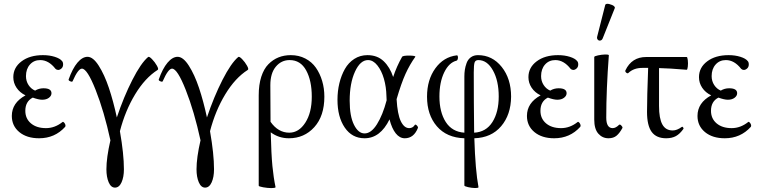

<svg xmlns="http://www.w3.org/2000/svg" viewBox="-20 -714 3976 1007"><path d="M185.1 11.2Q120.6 11.2 81.3 -21.2Q42 -53.7 42 -106Q42 -174.8 113.8 -213.9Q83.5 -228.5 66.7 -253.9Q49.8 -279.3 49.8 -309.1Q49.8 -359.9 93 -392.3Q136.2 -424.8 205.1 -424.8Q239.3 -424.8 267.1 -416Q294.9 -407.2 305.2 -394Q311 -388.2 311 -376Q311 -362.8 302.5 -355Q293.9 -347.2 285.2 -347.2Q276.9 -347.2 271 -353Q235.4 -398.9 190.9 -398.9Q157.7 -398.9 137 -375.5Q116.2 -352.1 116.2 -314.9Q116.2 -288.6 129.6 -268.1Q143.1 -247.6 164.1 -238.8Q184.1 -251 208 -251Q250 -251 250 -225.1Q250 -211.4 236.6 -201.2Q223.1 -190.9 201.2 -190.9Q182.6 -190.9 151.9 -202.1Q112.8 -182.1 112.8 -132.8Q112.8 -91.8 142.3 -66.9Q171.9 -42 221.2 -42Q267.6 -42 308.1 -74.2Q311 -76.7 315.9 -71.5Q320.8 -66.4 322.8 -59.8Q324.7 -53.2 321.8 -48.8Q267.6 11.2 185.1 11.2Z M583 270Q562 270 550 242.2Q538.1 214.4 538.1 173.8Q538.1 112.8 559.1 22Q525.9 -130.4 481.7 -242.2Q437.5 -354 409.7 -354Q389.6 -354 360.8 -288.1Q358.9 -283.2 348.9 -287.4Q338.9 -291.5 339.8 -296.9Q360.4 -355 386.2 -385.5Q412.1 -416 439 -416Q468.3 -416 498 -369.1Q527.8 -322.3 551 -253.2Q574.2 -184.1 592.8 -98.1Q628.9 -206.1 674.1 -294.7Q719.2 -383.3 756.8 -415Q762.2 -419.4 777.3 -403.8Q792.5 -388.2 803 -369.4Q813.5 -350.6 806.6 -347.2Q740.7 -305.2 688.7 -219.2Q636.7 -133.3 608.9 -25.9Q629.9 93.8 629.9 173.8Q629.9 214.8 617.4 242.4Q605 270 583 270Z M1055.7 270Q1034.7 270 1022.7 242.2Q1010.7 214.4 1010.7 173.8Q1010.7 112.8 1031.7 22Q998.5 -130.4 954.3 -242.2Q910.2 -354 882.3 -354Q862.3 -354 833.5 -288.1Q831.5 -283.2 821.5 -287.4Q811.5 -291.5 812.5 -296.9Q833 -355 858.9 -385.5Q884.8 -416 911.6 -416Q940.9 -416 970.7 -369.1Q1000.5 -322.3 1023.7 -253.2Q1046.9 -184.1 1065.4 -98.1Q1101.6 -206.1 1146.7 -294.7Q1191.9 -383.3 1229.5 -415Q1234.9 -419.4 1250 -403.8Q1265.1 -388.2 1275.6 -369.4Q1286.1 -350.6 1279.3 -347.2Q1213.4 -305.2 1161.4 -219.2Q1109.4 -133.3 1081.5 -25.9Q1102.5 93.8 1102.5 173.8Q1102.5 214.8 1090.1 242.4Q1077.6 270 1055.7 270Z M1425.3 268.1Q1422.9 272.5 1403.3 272.5Q1383.8 272.5 1360.4 268.3Q1336.9 264.2 1336.9 259.8V-213.9Q1336.9 -269.5 1350.3 -311.3Q1363.8 -353 1387.7 -377.2Q1411.6 -401.4 1440.9 -413.1Q1470.2 -424.8 1505.4 -424.8Q1547.4 -424.8 1581.5 -407Q1615.7 -389.2 1637 -358.6Q1658.2 -328.1 1669.7 -289.3Q1681.2 -250.5 1681.2 -207Q1681.2 -105.5 1628.4 -47.1Q1575.7 11.2 1495.1 11.2Q1441.9 11.2 1399.9 -20Q1402.8 95.7 1408.7 156.5Q1414.6 217.3 1425.3 268.1ZM1397.9 -267.1Q1397.9 -129.4 1398.9 -75.2Q1439 -18.1 1497.1 -18.1Q1547.4 -18.1 1581.3 -70.6Q1615.2 -123 1615.2 -207Q1615.2 -291 1585.7 -345Q1556.2 -398.9 1499 -398.9Q1455.6 -398.9 1426.8 -364.5Q1397.9 -330.1 1397.9 -267.1Z M1892.1 11.2Q1826.7 11.2 1788.3 -44.7Q1750 -100.6 1750 -190.9Q1750 -236.3 1760 -277.6Q1770 -318.8 1788.8 -352.1Q1807.6 -385.3 1838.1 -405Q1868.7 -424.8 1907.2 -424.8Q1959 -424.8 1992.2 -393.1Q2025.4 -361.3 2042 -310.1Q2060.5 -366.2 2088.9 -416Q2093.8 -423.3 2131.8 -422.4Q2160.6 -421.4 2158.2 -416Q2129.4 -376 2106.9 -326.7Q2084.5 -277.3 2060.1 -193.8Q2064.5 -115.2 2082 -78.6Q2099.6 -42 2126 -42Q2145.5 -42 2155.8 -59.1Q2157.7 -62 2162.4 -59.1Q2167 -56.2 2170.2 -51Q2173.3 -45.9 2171.9 -43Q2150.4 11.2 2103 11.2Q2076.2 11.2 2055.7 -14.4Q2035.2 -40 2022.9 -87.9Q1974.6 11.2 1892.1 11.2ZM1814 -186Q1814 -104.5 1836.7 -59.3Q1859.4 -14.2 1892.1 -14.2Q1926.8 -14.2 1957 -62.3Q1987.3 -110.4 2007.8 -188Q2007.8 -191.4 2007.3 -199Q2006.8 -206.5 2006.8 -210Q2005.9 -257.8 1993.7 -300.5Q1981.4 -343.3 1959.2 -371.1Q1937 -398.9 1910.2 -398.9Q1869.6 -398.9 1841.8 -338.1Q1814 -277.3 1814 -186Z M2489.7 268.1Q2487.8 272.5 2471.4 272.2Q2455.1 272 2435.3 267.6Q2415.5 263.2 2415.5 258.8V11.2Q2322.8 8.3 2271.2 -51.8Q2219.7 -111.8 2219.7 -207Q2219.7 -295.4 2263.2 -355.5Q2306.6 -415.5 2376 -423.8Q2379.9 -424.3 2381.3 -418Q2382.8 -411.6 2380.9 -404.5Q2378.9 -397.5 2375 -396Q2335 -386.2 2309.8 -334.5Q2284.7 -282.7 2284.7 -208Q2284.7 -126 2317.9 -74.2Q2351.1 -22.5 2415.5 -18.1V-313Q2415.5 -331.5 2418 -347.9Q2420.4 -364.3 2427.2 -383.3Q2434.1 -402.3 2449.5 -413.6Q2464.8 -424.8 2486.8 -424.8Q2562 -424.8 2611.3 -363Q2660.6 -301.3 2660.6 -207Q2659.7 -112.3 2608.4 -52Q2557.1 8.3 2467.8 11.2Q2473.1 180.7 2489.7 268.1ZM2464.8 -334Q2464.8 -176.3 2466.8 -18.1Q2529.3 -21.5 2562.5 -73.7Q2595.7 -126 2595.7 -208Q2595.7 -290.5 2565.4 -344.7Q2535.2 -398.9 2488.8 -398.9Q2473.6 -398.9 2469.2 -386.5Q2464.8 -374 2464.8 -334Z M2886.7 11.2Q2822.3 11.2 2783 -21.2Q2743.7 -53.7 2743.7 -106Q2743.7 -174.8 2815.4 -213.9Q2785.2 -228.5 2768.3 -253.9Q2751.5 -279.3 2751.5 -309.1Q2751.5 -359.9 2794.7 -392.3Q2837.9 -424.8 2906.7 -424.8Q2940.9 -424.8 2968.8 -416Q2996.6 -407.2 3006.8 -394Q3012.7 -388.2 3012.7 -376Q3012.7 -362.8 3004.2 -355Q2995.6 -347.2 2986.8 -347.2Q2978.5 -347.2 2972.7 -353Q2937 -398.9 2892.6 -398.9Q2859.4 -398.9 2838.6 -375.5Q2817.9 -352.1 2817.9 -314.9Q2817.9 -288.6 2831.3 -268.1Q2844.7 -247.6 2865.7 -238.8Q2885.7 -251 2909.7 -251Q2951.7 -251 2951.7 -225.1Q2951.7 -211.4 2938.2 -201.2Q2924.8 -190.9 2902.8 -190.9Q2884.3 -190.9 2853.5 -202.1Q2814.5 -182.1 2814.5 -132.8Q2814.5 -91.8 2844 -66.9Q2873.5 -42 2922.9 -42Q2969.2 -42 3009.8 -74.2Q3012.7 -76.7 3017.6 -71.5Q3022.5 -66.4 3024.4 -59.8Q3026.4 -53.2 3023.4 -48.8Q2969.2 11.2 2886.7 11.2Z M3141.6 -514.2Q3137.7 -503.4 3129.2 -501.5Q3120.6 -499.5 3115 -506.1Q3109.4 -512.7 3112.3 -522.9L3154.3 -688Q3155.3 -692.4 3161.4 -693.6Q3167.5 -694.8 3175 -692.9Q3182.6 -690.9 3189.9 -688Q3197.3 -685.1 3201.7 -680.4Q3206.1 -675.8 3204.6 -671.9ZM3171.4 11.2Q3139.6 11.2 3118.2 -12.9Q3096.7 -37.1 3096.7 -86.9V-415Q3096.7 -419.4 3116.5 -423.6Q3136.2 -427.7 3153.3 -428.2Q3170.4 -428.7 3173.3 -424.8Q3159.7 -244.1 3159.7 -97.2Q3159.7 -42 3193.4 -42Q3209.5 -42 3226.6 -59.1Q3231 -63.5 3238.5 -55.9Q3246.1 -48.3 3244.6 -43Q3230.5 -16.6 3214.1 -2.7Q3197.8 11.2 3171.4 11.2Z M3474.1 11.2Q3422.4 11.2 3397.9 -22.2Q3373.5 -55.7 3373.5 -127Q3373.5 -203.6 3379.4 -357.9H3349.1Q3304.2 -357.9 3276.4 -332Q3272 -326.7 3264.6 -332.8Q3257.3 -338.9 3260.3 -345.2Q3293.5 -415 3369.1 -415H3581.5Q3585.4 -415 3587.4 -398.2Q3589.4 -381.3 3587.4 -364.5Q3585.4 -347.7 3581.5 -348.1Q3486.3 -356 3436.5 -356.9V-158.2Q3436.5 -92.8 3453.9 -61.3Q3471.2 -29.8 3508.3 -29.8Q3530.3 -29.8 3555.2 -47.9Q3559.1 -51.3 3562.7 -45.9Q3566.4 -40.5 3564.5 -38.1Q3545.9 -11.7 3524.9 -0.2Q3503.9 11.2 3474.1 11.2Z M3781.2 11.2Q3716.8 11.2 3677.5 -21.2Q3638.2 -53.7 3638.2 -106Q3638.2 -174.8 3710 -213.9Q3679.7 -228.5 3662.8 -253.9Q3646 -279.3 3646 -309.1Q3646 -359.9 3689.2 -392.3Q3732.4 -424.8 3801.3 -424.8Q3835.4 -424.8 3863.3 -416Q3891.1 -407.2 3901.4 -394Q3907.2 -388.2 3907.2 -376Q3907.2 -362.8 3898.7 -355Q3890.1 -347.2 3881.3 -347.2Q3873 -347.2 3867.2 -353Q3831.5 -398.9 3787.1 -398.9Q3753.9 -398.9 3733.2 -375.5Q3712.4 -352.1 3712.4 -314.9Q3712.4 -288.6 3725.8 -268.1Q3739.3 -247.6 3760.3 -238.8Q3780.3 -251 3804.2 -251Q3846.2 -251 3846.2 -225.1Q3846.2 -211.4 3832.8 -201.2Q3819.3 -190.9 3797.4 -190.9Q3778.8 -190.9 3748 -202.1Q3709 -182.1 3709 -132.8Q3709 -91.8 3738.5 -66.9Q3768.1 -42 3817.4 -42Q3863.8 -42 3904.3 -74.2Q3907.2 -76.7 3912.1 -71.5Q3917 -66.4 3918.9 -59.8Q3920.9 -53.2 3918 -48.8Q3863.8 11.2 3781.2 11.2Z"/></svg>

Font: Junicode SmCond Light
Style: Regular
Weight: 300
Width: 4
Designer: Peter S. Baker
Version: Version 2.206